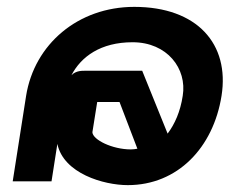

<svg xmlns="http://www.w3.org/2000/svg" viewBox="-20 -528 669 559"><path d="M366 -405C467 -405 525 -328 512 -249C505 -203 489 -167 468 -139L394 -322H232C219 -322 202 -323 188 -309C216 -363 273 -405 366 -405ZM352 11C497 11 601 -98 625 -249C649 -400 554 -508 371 -508C207 -508 80 -399 56 -249L17 0H130L147 -109C165 -23 282 11 352 11ZM263 -231H328L380 -95C375 -94 367 -93 361 -93C307 -93 250 -121 249 -143Z"/></svg>

Font: Charger Pro
Style: BlkNarObl
Weight: 900
Designer: Jasper
Foundry: Cannot Into Space Fonts
Version: Version 1.09